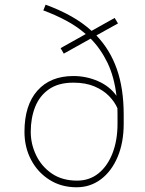

<svg xmlns="http://www.w3.org/2000/svg" viewBox="-20 -790 618 820"><path d="M165 -745.6 174.8 -770Q234.9 -748 283.9 -720.5Q333 -692.9 371.1 -658.2L469.7 -713.4L483.9 -689.9L391.6 -638.7Q450.2 -577.6 479.2 -494.6Q508.3 -411.6 508.3 -300.3V-261.2Q508.3 -181.2 482.4 -119.9Q456.5 -58.6 411.1 -24.4Q365.7 9.8 307.1 9.8Q241.7 9.8 191.4 -22Q141.1 -53.7 112.8 -107.4Q84.5 -161.1 84.5 -227.1Q84.5 -340.8 139.9 -403.1Q195.3 -465.3 293.5 -465.3Q348.6 -465.3 398.4 -443.6Q448.2 -421.9 477.5 -380.9Q467.8 -462.4 439 -522Q410.2 -581.5 367.2 -625L252.4 -561L238.8 -584.5L346.2 -644.5Q308.1 -677.7 262.2 -702.1Q216.3 -726.6 165 -745.6ZM111.3 -227.1Q111.3 -174.8 134.3 -127Q157.2 -79.1 201.4 -48.8Q245.6 -18.6 309.1 -18.6Q362.3 -18.6 400.9 -49.8Q439.5 -81.1 460.7 -136Q481.9 -190.9 481.9 -261.2V-301.3Q481.9 -314.9 481.4 -328.1Q469.7 -355 445.6 -379.9Q421.4 -404.8 383.5 -420.9Q345.7 -437 293.5 -437Q229.5 -437 189.2 -408.9Q148.9 -380.9 130.1 -333.3Q111.3 -285.6 111.3 -227.1Z"/></svg>

Font: Vazirmatn FD Thin
Style: Regular
Weight: 100
Designer: Saber Rastikerdar
Foundry: Saber Rastikerdar
Version: Version 33.003